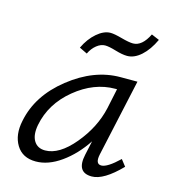

<svg xmlns="http://www.w3.org/2000/svg" viewBox="-96 -693 697 778"><g transform="rotate(15 252.5 -304.5)"><path d="M275 -522Q257 -522 239.5 -508Q222 -494 211 -471L178 -487Q197 -527 226 -552Q255 -577 283 -577Q299 -577 331.5 -568Q364 -559 381 -559Q419 -559 446 -614L479 -600Q458 -555 429.5 -529.5Q401 -504 371 -504Q351 -504 321 -513Q291 -522 275 -522ZM459 -95 480 -68Q409 5 359 5Q294 5 311 -73L324 -133Q283 -71 229.5 -33Q176 5 124 5Q68 5 42.5 -37Q17 -79 30 -140Q52 -251 155 -332.5Q258 -414 368 -414H439L368 -90Q359 -48 385 -48Q410 -48 459 -95ZM149 -48Q208 -48 269 -121Q330 -194 349 -278L367 -363H360Q271 -363 192 -298Q113 -233 95 -140Q87 -97 102 -72.5Q117 -48 149 -48Z"/></g></svg>

Font: EauTestInfant
Style: Italic
Weight: 400
Italic angle: -12°
Designer: Christian Thalmann (Catharsis Fonts)
Version: Version 0.001;PS 000.001;hotconv 1.0.88;makeotf.lib2.5.64775